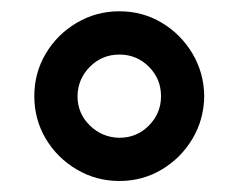

<svg xmlns="http://www.w3.org/2000/svg" viewBox="-20 -789 431 347"><path d="M42 -615.2Q42 -657.2 62.7 -692.1Q83.5 -727.1 118.7 -747.8Q153.8 -768.6 195.8 -768.6Q237.8 -768.6 272.5 -747.8Q307.1 -727.1 327.9 -692.1Q348.6 -657.2 349.1 -615.2Q348.6 -573.2 327.9 -538.3Q307.1 -503.4 272.5 -482.7Q237.8 -461.9 195.8 -461.9Q153.8 -461.9 118.7 -482.7Q83.5 -503.4 62.7 -538.3Q42 -573.2 42 -615.2ZM120.1 -615.2Q120.1 -584 142.3 -562.3Q164.6 -540.5 195.8 -540Q227.1 -540 249 -562Q271 -584 271 -615.2Q271 -646.5 249 -668.5Q227.1 -690.4 195.8 -690.4Q164.6 -690.4 142.6 -668.5Q120.6 -646.5 120.1 -615.2Z"/></svg>

Font: Kay Pho Du
Style: Bold
Weight: 700
Designer: Victor Gaultney, Khu Oo Reh
Foundry: SIL International
Version: Version 3.000